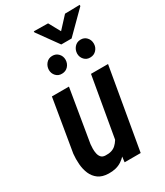

<svg xmlns="http://www.w3.org/2000/svg" viewBox="-222 -987 933 1086"><g transform="rotate(-30 244.5 -443.5)"><path d="M279.8 -130.9 349.1 -528.3H460.4L368.7 0H263.7ZM310.5 -236.8 341.8 -237.8Q336.9 -196.3 326.2 -152.3Q315.4 -108.4 294.7 -71Q273.9 -33.7 239.5 -11Q205.1 11.7 154.3 10.3Q113.3 9.3 88.4 -8.8Q63.5 -26.9 51 -55.9Q38.6 -85 35.9 -119.4Q33.2 -153.8 36.6 -187L93.8 -528.3H205.1L147.9 -185.5Q146.5 -172.4 146.2 -155.8Q146 -139.2 149.4 -123.8Q152.8 -108.4 162.1 -98.1Q171.4 -87.9 189.9 -87.4Q232.9 -85 257.6 -108.2Q282.2 -131.3 294.2 -166.7Q306.2 -202.1 310.5 -236.8ZM153.8 -666.5Q154.3 -690.4 169.4 -708Q184.6 -725.6 209 -726.1Q233.4 -726.6 249 -710Q264.6 -693.4 264.6 -669.9Q264.2 -645.5 248.8 -628.4Q233.4 -611.3 209 -610.8Q184.6 -609.9 169.2 -626.5Q153.8 -643.1 153.8 -666.5ZM338.4 -666Q338.9 -689.9 354.2 -707.5Q369.6 -725.1 393.6 -725.6Q418 -726.1 433.3 -709.5Q448.7 -692.9 448.7 -668.9Q448.7 -645 433.1 -627.9Q417.5 -610.8 393.6 -610.4Q369.6 -609.4 354 -626Q338.4 -642.6 338.4 -666ZM281.7 -897 323.2 -821.8 392.1 -896.5 488.8 -898.4V-890.6L354 -756.3H286.6L189.5 -891.1L189 -898.4Z"/></g></svg>

Font: Roboto Condensed Medium
Style: Italic
Weight: 500
Italic angle: -12°
Designer: Christian Robertson
Foundry: Google
Version: Version 3.0; 2020